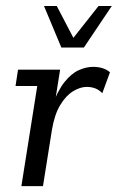

<svg xmlns="http://www.w3.org/2000/svg" viewBox="-20 -634 401 654"><path d="M52.8 0 106.9 -341H32.9L41.4 -396.7H184.8L163.7 -264.1L155.9 -270.2Q176.4 -325.4 199.8 -354.6Q223.3 -383.9 248.5 -395.1Q273.7 -406.3 296.9 -406.3Q332.9 -406.3 354.6 -387.9L328.5 -316.6Q317.1 -328.2 304.1 -333.1Q291.1 -338 275.1 -338Q253.4 -338 229 -323.2Q204.6 -308.5 185.1 -276.1Q165.5 -243.8 156.8 -191L126.4 0ZM188.9 -472.2 129.9 -613.5H173.4L230 -505.1L315.6 -613.5H360.7L265.8 -472.2Z"/></svg>

Font: Rokkitt SemiBold
Style: Italic
Weight: 600
Italic angle: -9°
Designer: Vernon Adams
Foundry: Vernon Adams
Version: Version 3.103